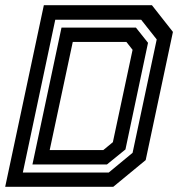

<svg xmlns="http://www.w3.org/2000/svg" viewBox="-32 -720 696 740"><path d="M-12 0 137 -700H553.5L634.5 -597L529.5 -103L404.5 0ZM159.5 -141.5H366L403 -172L479 -528L455 -558.5H248.5ZM56 -55H387L479 -131L572 -568L512 -644H181ZM93 -86 205 -613.5H492L538.5 -555L451.5 -144L380 -86Z"/></svg>

Font: Tourney SemiBold
Style: Italic
Weight: 600
Italic angle: -12°
Version: Version 1.015